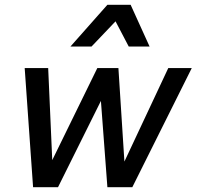

<svg xmlns="http://www.w3.org/2000/svg" viewBox="-20 -781 820 801"><path d="M118 0 83 -497H181L198 -113L386 -497H474L499 -107L682 -497H780L532 0H428L401 -360L222 0ZM274 -587 428 -761H525L604 -587H517L462 -692L362 -587Z"/></svg>

Font: Wix Madefor Text Medium
Style: Italic
Weight: 500
Italic angle: -12°
Designer: Dalton Maag Ltd
Foundry: Dalton Maag Ltd
Version: Version 3.100